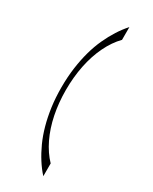

<svg xmlns="http://www.w3.org/2000/svg" viewBox="-233 -792 812 1021"><g transform="rotate(30 173.0 -282.0)"><path d="M234.3 175.7Q208 146.7 185.2 110.9Q162.4 75.1 143.1 32.8Q123.9 -9.6 110.4 -58.4Q96.9 -107.1 89.1 -163Q81.4 -218.9 81.4 -282.1Q81.4 -345.4 89.1 -401.7Q96.9 -458 110.4 -506.8Q123.9 -555.6 143.1 -597.5Q162.4 -639.4 185.2 -675.2Q208 -711 234.3 -740V-661.6Q194.7 -621.3 166.3 -562.4Q137.9 -503.6 123.4 -432.4Q109 -361.1 109 -282.1Q109 -204 123.4 -132.8Q137.9 -61.6 166.3 -2.7Q194.7 56.1 234.3 97.3Z"/></g></svg>

Font: Ojuju ExtraLight
Style: Regular
Weight: 200
Designer: Chisaokwu Joboson, Mirko Velimirovic
Foundry: Udi Foundry
Version: Version 1.000